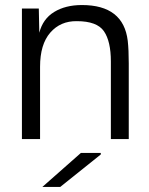

<svg xmlns="http://www.w3.org/2000/svg" viewBox="-20 -552 593 762"><path d="M305 -532Q470 -532 487 -390Q491 -354 491 -300V0H420V-308Q420 -388 392.5 -428Q365 -468 285 -468Q220 -469 179.5 -422.5Q139 -376 139 -287V0H67V-518H134L136 -422Q150 -477 195 -504.5Q240 -532 305 -532ZM148 190 301 55H380V61L219 190Z"/></svg>

Font: Nacelle Light
Style: Regular
Weight: 300
Designer: Sora Sagano
Foundry: Sora Sagano
Version: Version 1.000;FEAKit 1.0